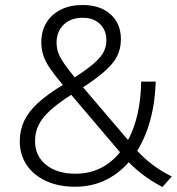

<svg xmlns="http://www.w3.org/2000/svg" viewBox="-20 -739 706 767"><path d="M629 8Q581 -17 544.5 -46Q508 -75 484 -102L235 -395Q201 -435 181 -464Q161 -493 153 -518Q145 -543 145 -569Q145 -615 165.5 -648.5Q186 -682 223 -700.5Q260 -719 310 -719Q380 -719 421.5 -682Q463 -645 463 -582Q463 -542 445.5 -510Q428 -478 384.5 -442.5Q341 -407 264 -360Q211 -326 179.5 -297Q148 -268 134 -239Q120 -210 120 -176Q120 -116 164 -80.5Q208 -45 282 -45Q360 -45 418 -90Q476 -135 509 -217.5Q542 -300 544 -413H602Q599 -317 574.5 -239.5Q550 -162 507.5 -107Q465 -52 407.5 -22.5Q350 7 280 7Q214 7 164 -16Q114 -39 86.5 -80Q59 -121 59 -175Q59 -219 76.5 -256Q94 -293 131.5 -327.5Q169 -362 230 -399Q298 -441 336.5 -470.5Q375 -500 390 -524.5Q405 -549 405 -577Q405 -619 379 -643.5Q353 -668 311 -668Q263 -668 234.5 -640.5Q206 -613 206 -569Q206 -548 212.5 -529Q219 -510 236 -485.5Q253 -461 283 -424L526 -139Q551 -111 585.5 -84Q620 -57 666 -34Z"/></svg>

Font: Muli Light
Style: Italic
Weight: 300
Italic angle: -4.541°
Designer: Vernon Adams
Foundry: Vernon Adams
Version: Version 2.100; ttfautohint (v1.8.1.43-b0c9)